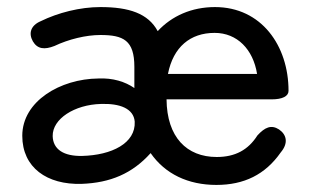

<svg xmlns="http://www.w3.org/2000/svg" viewBox="-20 -512 884 543"><path d="M211 8C292 5 354 -21 406 -79C447 -20 512 11 592 11C670 11 730 -18 774 -81C796 -107 791 -131 769 -146C747 -160 729 -152 708 -129C682 -88 645 -68 593 -68C508 -68 452 -124 451 -231H748C779 -231 796 -240 796 -255C796 -383 719 -492 588 -492C522 -492 466 -467 426 -424C399 -474 345 -492 264 -492C206 -492 144 -476 95 -452C67 -440 60 -418 73 -395C86 -373 106 -371 134 -382C174 -401 223 -413 264 -413C329 -413 360 -398 360 -323V-263C334 -281 299 -292 258 -290C151 -289 43 -226 43 -128C43 -38 113 11 211 8ZM129 -127C128 -176 191 -216 265 -218C319 -220 358 -205 361 -168C364 -107 296 -73 212 -71C161 -70 130 -89 129 -127ZM455 -303C470 -379 518 -419 587 -419C651 -419 696 -372 707 -303Z"/></svg>

Font: 寒蝉半圆体
Style: Regular
Weight: 400
Designer: Yoshimichi Ohira & Warren
Foundry: ChillType
Version: Version 1.800;Glyphs 3.1.1 (3135)